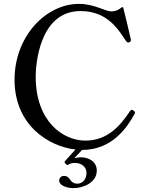

<svg xmlns="http://www.w3.org/2000/svg" viewBox="-20 -759 763 990"><path d="M669 -188C664 -192 662 -193 660 -193C657 -193 654 -191 651 -187C599 -109 534 -34 420 -34C308 -34 164 -129 164 -365C164 -420 181 -702 395 -702C541 -702 596 -596 630 -547C634 -542 638 -540 642 -540C644 -540 645 -540 647 -541C652 -544 655 -546 655 -553C655 -555 654 -559 653 -563C647 -591 624 -686 616 -717C615 -723 611 -724 606 -720C592 -708 574 -700 555 -700C523 -700 467 -739 387 -739C217 -739 55 -572 55 -348C55 -113 231 -4 369 12L315 72C312 76 312 79 316 83L322 89C326 93 330 92 334 89C342 84 353 81 365 81C395 81 426 97 426 133C426 166 405 188 379 188C368 188 360 185 355 181C337 170 338 148 309 148C294 148 285 160 285 173C285 193 316 211 360 211C408 211 479 183 479 121C479 74 438 52 396 52C385 52 373 54 363 57L403 14H405C558 14 637 -103 674 -172C675 -174 676 -176 676 -178C676 -183 674 -185 669 -188Z"/></svg>

Font: Shippori Mincho OTF Medium
Style: Regular
Weight: 500
Designer: FONTDASU
Foundry: FONTDASU / Google Inc. / but / Adobe
Version: Version 3.300;hotconv 1.0.109;makeotfexe 2.5.65596